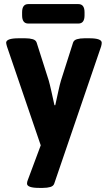

<svg xmlns="http://www.w3.org/2000/svg" viewBox="-20 -712 521 938"><path d="M118 -597Q88 -597 88 -637V-652Q88 -692 118 -692H363Q393 -692 393 -652V-637Q393 -597 363 -597ZM172 206Q112 206 112 185Q112 176 116 167L179 -2L14 -485Q13 -490 11.5 -494.5Q10 -499 10 -503Q10 -525 71 -525H103Q125 -525 140 -520.5Q155 -516 159 -504L218 -319Q223 -302 231 -266Q239 -230 246 -198H250Q257 -230 265 -266.5Q273 -303 278 -319L337 -504Q341 -516 356 -520.5Q371 -525 393 -525H417Q477 -525 477 -503Q477 -496 474 -485L245 185Q241 197 226 201.5Q211 206 189 206Z"/></svg>

Font: Asap
Style: Bold
Weight: 700
Designer: Pablo Cosgaya
Foundry: Omnibus-Type
Version: Version 3.001; ttfautohint (v1.8.3)